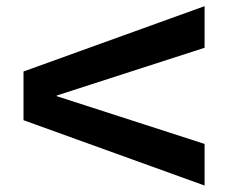

<svg xmlns="http://www.w3.org/2000/svg" viewBox="-20 -597 752 615"><path d="M635.3 -2.7 55.3 -212V-368L635.3 -577.3V-444L161.6 -291V-289L635.3 -136Z"/></svg>

Font: M PLUS 1 Thin
Style: Regular
Weight: 100
Designer: Coji Morishita
Foundry: UNDERFOREST DESIGN
Version: Version 1.001